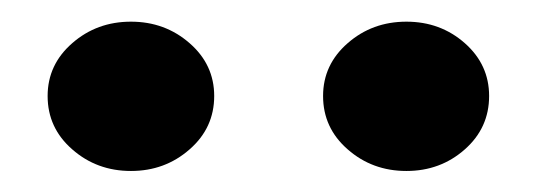

<svg xmlns="http://www.w3.org/2000/svg" viewBox="-20 -737 500 179"><path d="M358.9 -577.6Q327.1 -577.6 304.2 -597.7Q281.2 -617.7 281.2 -647.5Q281.2 -676.8 304.2 -696.8Q327.1 -716.8 358.9 -716.8Q390.6 -716.8 413.3 -696.8Q436 -676.8 436 -647.5Q436 -617.7 413.3 -597.7Q390.6 -577.6 358.9 -577.6ZM102.1 -577.6Q70.3 -577.6 47.4 -597.7Q24.4 -617.7 24.4 -647.5Q24.4 -676.8 47.4 -696.8Q70.3 -716.8 102.1 -716.8Q133.8 -716.8 156.7 -696.8Q179.7 -676.8 179.7 -647.5Q179.7 -617.7 156.7 -597.7Q133.8 -577.6 102.1 -577.6Z"/></svg>

Font: Heebo Black
Style: Regular
Weight: 900
Designer: Oded Ezer
Foundry: Ezer Type House
Version: Version 3.100